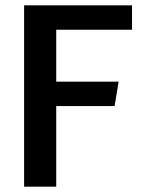

<svg xmlns="http://www.w3.org/2000/svg" viewBox="-20 -697 528 717"><path d="M70 0V-677H473V-586H190V-392H423L408 -301H190V0Z"/></svg>

Font: Amaranth
Style: Regular
Weight: 400
Designer: Gesine Todt
Foundry: Gesine Todt
Version: Version 1.000